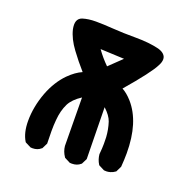

<svg xmlns="http://www.w3.org/2000/svg" viewBox="-103 -631 705 729"><g transform="rotate(20 250.0 -266.5)"><path d="M167 -200.7Q152.3 -170.9 149.4 -131.8Q147.5 -111.8 147.5 -86.9Q147.5 -62 148.4 -37.1L137.2 -14.6L135.7 -13.7Q122.1 -1.5 101.6 -1.5Q98.6 -1.5 93.8 -2L70.8 -13.7L69.3 -15.6Q50.8 -45.9 50.8 -93.8Q50.8 -150.9 72.8 -210Q93.8 -264.6 128.9 -300.3Q155.8 -327.1 182.1 -338.4Q152.8 -371.6 128.4 -404.8Q100.1 -442.9 91.8 -478.5Q89.8 -488.8 89.8 -496.6Q89.8 -512.7 98.6 -521.5Q103.5 -526.4 110.8 -528.8Q133.8 -536.1 164.1 -536.1Q193.8 -536.1 234.4 -533.2Q274.9 -530.3 327.1 -530.3Q380.9 -530.3 420.9 -520.5Q430.7 -517.6 436 -514.4Q441.4 -511.2 444.3 -508.3Q453.1 -500 453.1 -488.3Q453.1 -476.6 445.3 -462.4Q428.2 -427.2 345.7 -331.5Q365.7 -320.8 385.7 -298.3Q444.8 -231.4 444.8 -106Q444.8 -80.1 442.4 -50.8L431.2 -27.8Q420.4 -20 411.1 -17.6Q401.9 -15.1 396 -15.1Q390.1 -15.1 385.7 -15.6L362.8 -27.3L361.3 -29.3Q350.6 -46.4 348.6 -67.4Q351.1 -93.3 351.1 -109.9Q351.1 -126.5 350.6 -136.7Q348.6 -167.5 339.4 -195.8Q332 -217.8 306.2 -241.7L309.6 -33.2L298.3 -10.7L296.9 -9.8Q283.2 2.4 262.2 2.4Q258.8 2.4 253.9 2L231 -9.8L230 -11.2Q216.8 -30.3 214.8 -52.2L212.9 -247.1Q179.7 -225.6 167 -200.7ZM261.7 -390.6 312.5 -439.5 216.3 -443.8Q236.3 -415.5 261.7 -390.6Z"/></g></svg>

Font: Bakudai
Style: Bold
Weight: 700
Version: Version 1.48